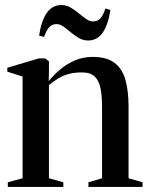

<svg xmlns="http://www.w3.org/2000/svg" viewBox="-20 -741 592 761"><path d="M69.5 -34.5V-437.5L9 -457V-472.5L134 -509.5H159L174 -498V-458.5L173 -419.5Q191 -442 216.8 -464.2Q242.5 -486.5 275.5 -501Q308.5 -515.5 347 -515.5Q402.5 -515.5 433.5 -492.2Q464.5 -469 477 -425Q489.5 -381 489.5 -319.5V-34.5L545 -18.5V0H330.5V-18.5L384.5 -34.5V-317Q384.5 -358.5 378.8 -389.2Q373 -420 356 -437Q339 -454 305 -454Q275 -454 252.8 -448Q230.5 -442 212 -430.8Q193.5 -419.5 174 -404V-34.5L231 -18.5V0H11V-18.5ZM135 -600Q143.5 -658 165.2 -689.5Q187 -721 223.5 -721Q243 -721 259.8 -711.2Q276.5 -701.5 292 -688.5Q307.5 -675.5 321.5 -665.8Q335.5 -656 348.5 -656Q366 -656 377 -667.2Q388 -678.5 398 -707.5L417.5 -701.5Q409 -644 387.5 -612.2Q366 -580.5 329 -580.5Q309.5 -580.5 292.8 -590.2Q276 -600 260.5 -613Q245 -626 231.2 -635.8Q217.5 -645.5 204 -645.5Q187 -645.5 176 -634.2Q165 -623 154.5 -594.5Z"/></svg>

Font: Merriweather 144pt Medium
Style: Regular
Weight: 500
Version: Version 2.100